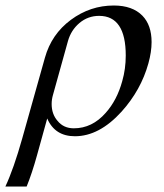

<svg xmlns="http://www.w3.org/2000/svg" viewBox="-83 -477 594 697"><path d="M189 17.6Q116.2 17.6 88.4 -46.9L51.3 86.9Q33.2 152.3 13.7 200.2H-63.5Q-33.2 135.3 -2.4 25.9L80.1 -267.6Q104 -353 174.3 -405Q244.6 -457 330.1 -457Q397.9 -457 434.1 -419.9Q467.3 -385.7 467.3 -324.2Q467.3 -288.6 455.6 -246.6Q428.7 -149.9 358.4 -71.8Q277.3 17.6 189 17.6ZM276.9 -419.4Q236.3 -419.4 205.6 -393.6Q174.8 -367.7 163.6 -327.6L109.4 -132.8Q104.5 -116.2 104.5 -99.6Q104.5 -62.5 126 -38.1Q147.9 -11.2 185.1 -11.2Q251.5 -11.2 300.8 -67.4Q341.8 -113.3 360.8 -182.6Q373.5 -227.1 373.5 -275.4Q373.5 -419.4 276.9 -419.4Z"/></svg>

Font: Accordance
Style: Italic
Weight: 400
Italic angle: -11°
Version: Version 1.2 (build January 31, 2020) Miklal Software Solutio